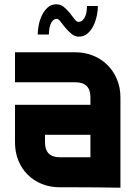

<svg xmlns="http://www.w3.org/2000/svg" viewBox="-20 -874 632 896"><path d="M50 -630H332Q377 -630 415.5 -614Q454 -598 482 -570Q510 -542 526 -503.5Q542 -465 542 -420V2Q489 1 437 0.5Q385 0 332 0H260Q214 0 175.5 -15.5Q137 -31 109 -59Q81 -87 65.5 -125.5Q50 -164 50 -210V-385H402V-420Q402 -490 332 -490H50ZM346 -772Q358 -772 366 -780Q374 -788 378.5 -799.5Q383 -811 384.5 -824Q386 -837 386 -846H437Q437 -827 432 -802Q427 -777 416.5 -755Q406 -733 389 -718Q372 -703 348 -703Q329 -703 313.5 -716Q298 -729 285 -744.5Q272 -760 262.5 -773Q253 -786 246 -786Q234 -786 226.5 -778Q219 -770 215 -758.5Q211 -747 209.5 -734.5Q208 -722 208 -713H156Q156 -732 160.5 -756Q165 -780 175.5 -802Q186 -824 202.5 -839Q219 -854 243 -854Q263 -854 278.5 -841Q294 -828 306 -813Q318 -798 327.5 -785Q337 -772 346 -772ZM402 -245H190V-210Q190 -140 260 -140H402Z"/></svg>

Font: CAT North
Style: Regular
Weight: 400
Designer: Peter Wiegel
Foundry: Peter Wiegel
Version: Version 1.000